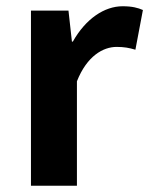

<svg xmlns="http://www.w3.org/2000/svg" viewBox="-20 -594 477 614"><path d="M79 0H226V-334C258 -415 310 -444 353 -444C377 -444 393 -441 413 -435L437 -562C421 -569 403 -574 372 -574C314 -574 254 -534 213 -461H210L199 -560H79Z"/></svg>

Font: Source Han Sans KR
Style: Bold
Weight: 700
Designer: Ryoko NISHIZUKA 西塚涼子 (kana, bopomofo & ideographs); Paul D. Hunt (Latin, Greek & Cyrillic); Sandoll Communications 산돌커뮤니
Foundry: Adobe
Version: Version 2.004;hotconv 1.0.118;makeotfexe 2.5.65603